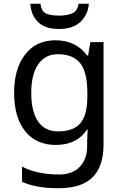

<svg xmlns="http://www.w3.org/2000/svg" viewBox="-20 -760 655 1020"><path d="M275 -546Q328 -546 370.5 -526Q413 -506 443 -465H448L460 -536H530V9Q530 124 471.5 182Q413 240 290 240Q172 240 97 206V125Q176 167 295 167Q364 167 403.5 126.5Q443 86 443 16V-5Q443 -17 444 -39.5Q445 -62 446 -71H442Q388 10 276 10Q172 10 113.5 -63Q55 -136 55 -267Q55 -395 113.5 -470.5Q172 -546 275 -546ZM287 -472Q220 -472 183 -418.5Q146 -365 146 -266Q146 -167 182.5 -114.5Q219 -62 289 -62Q370 -62 407 -105.5Q444 -149 444 -246V-267Q444 -377 406 -424.5Q368 -472 287 -472ZM452 -740Q447 -680 406.5 -643Q366 -606 294 -606Q220 -606 182.5 -642.5Q145 -679 141 -740H195Q200 -699 225 -688Q250 -677 296 -677Q335 -677 363.5 -689Q392 -701 397 -740Z"/></svg>

Font: Noto Sans Nag Mundari
Style: Regular
Weight: 400
Designer: Muthu Nedumaran
Version: Version 1.000; ttfautohint (v1.8.4.7-5d5b)